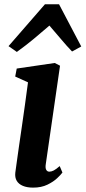

<svg xmlns="http://www.w3.org/2000/svg" viewBox="-20 -848 392 878"><path d="M131.5 10Q104 10 84.8 2Q65.5 -6 56.5 -21.2Q47.5 -36.5 50 -58.5Q52.5 -78 57 -109.5Q61.5 -141 67.2 -181.8Q73 -222.5 80 -269.5Q87 -316.5 94 -367.8Q101 -419 108 -471.5L49.5 -498L56.5 -534.5L230.5 -560L254.5 -547.5L189.5 -98.5Q186.5 -80.5 191.2 -71.8Q196 -63 205.5 -63Q215 -63 225.8 -68.5Q236.5 -74 253 -88.5L265.5 -59Q259 -50 241.8 -33.5Q224.5 -17 196.8 -3.5Q169 10 131.5 10ZM57 -610.5 19 -637 185.5 -828.5H250L351.5 -635.5L309.5 -612.5Q283.5 -639.5 258 -670.2Q232.5 -701 206 -731Q171 -700.5 133.5 -669.5Q96 -638.5 57 -610.5Z"/></svg>

Font: Merriweather 36pt
Style: Bold Italic
Weight: 700
Italic angle: -7.8°
Version: Version 2.101